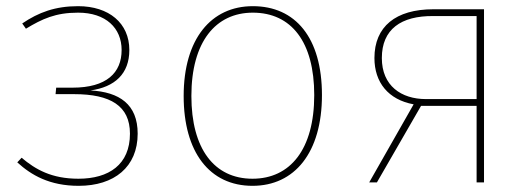

<svg xmlns="http://www.w3.org/2000/svg" viewBox="-20 -591 1716 622"><path d="M233 -571C159 -571 105 -551 52 -515L64 -498C117 -530 160 -550 233 -550C323 -550 374 -500 374 -429C374 -355 325 -307 215 -307H162L160 -286H220C338 -286 401 -248 401 -158C401 -58 333 -12 234 -12C147 -12 95 -42 50 -80L36 -65C81 -24 140 11 235 11C350 11 426 -50 426 -158C426 -253 367 -293 273 -298C352 -309 399 -352 399 -429C399 -516 333 -571 233 -571Z M799 -571C664 -571 575 -465 575 -280C575 -98 659 11 798 11C934 11 1023 -96 1023 -283C1023 -469 937 -571 799 -571ZM799 -550C924 -550 998 -455 998 -283C998 -107 920 -12 798 -12C674 -12 600 -109 600 -280C600 -456 679 -550 799 -550Z M1384 -561C1262 -561 1193 -505 1193 -403C1193 -324 1238 -268 1320 -253L1176 0H1201L1344 -248H1524V0H1548V-561ZM1360 -270C1280 -270 1217 -313 1217 -403C1217 -496 1279 -540 1384 -539H1524V-270Z"/></svg>

Font: Glow Sans SC Normal Thin
Style: Regular
Weight: 100
Designer: Ryoko NISHIZUKA (kana, bopomofo & ideographs); Paul D. Hunt (Latin, Greek & Cyrillic); Sandoll Communications, Soo-young
Version: Version 0.93